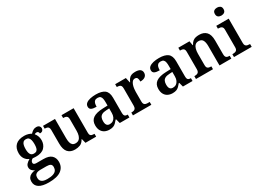

<svg xmlns="http://www.w3.org/2000/svg" viewBox="-19 -1696 3917 2865"><g transform="rotate(-30 1939.5 -263.0)"><path d="M234 240Q121 240 65.5 203.5Q10 167 10 98Q10 61 26 36Q42 11 72 -3.5Q102 -18 141 -22Q117 -32 96 -53.5Q75 -75 75 -109Q75 -140 96.5 -164Q118 -188 155 -209Q111 -226 84 -266Q57 -306 57 -363Q57 -450 106.5 -499Q156 -548 258 -548Q294 -548 325.5 -538.5Q357 -529 376 -516Q397 -540 421.5 -555.5Q446 -571 477 -571Q511 -571 527.5 -554.5Q544 -538 544 -516Q544 -495 530 -478Q516 -461 480 -461Q480 -478 470 -489Q460 -500 444 -500Q434 -500 424 -497Q414 -494 407 -489Q426 -467 439 -435Q452 -403 452 -364Q452 -289 405 -239.5Q358 -190 258 -190Q247 -190 229.5 -191.5Q212 -193 202 -194Q186 -186 174 -172Q162 -158 162 -138Q162 -122 174.5 -113Q187 -104 215 -104H333Q429 -104 472 -63Q515 -22 515 47Q515 137 446.5 188.5Q378 240 234 240ZM236 184Q300 184 338 171Q376 158 392.5 134Q409 110 409 76Q409 39 386.5 25.5Q364 12 320 12H211Q188 12 165.5 18Q143 24 128.5 41.5Q114 59 114 95Q114 123 126.5 143Q139 163 166 173.5Q193 184 236 184ZM255 -245Q285 -245 301.5 -258.5Q318 -272 324.5 -299Q331 -326 331 -365Q331 -405 324 -433.5Q317 -462 300.5 -477Q284 -492 254 -492Q226 -492 209 -476.5Q192 -461 185 -432.5Q178 -404 178 -364Q178 -307 195.5 -276Q213 -245 255 -245Z M816 10Q738 10 695.5 -37.5Q653 -85 653 -187V-417Q653 -447 644 -462Q635 -477 618.5 -482Q602 -487 579 -487H577V-536H783V-207Q783 -163 790.5 -132Q798 -101 817 -84Q836 -67 869 -67Q906 -67 929 -86.5Q952 -106 963 -141Q974 -176 974 -223V-420Q974 -450 963.5 -464Q953 -478 936 -482.5Q919 -487 898 -487H895V-536H1104V-113Q1104 -84 1113.5 -70.5Q1123 -57 1140 -53Q1157 -49 1177 -49H1183V0H999L980 -75H975Q945 -21 904 -5.5Q863 10 816 10Z M1410 10Q1366 10 1330.5 -7.5Q1295 -25 1274.5 -61Q1254 -97 1254 -152Q1254 -232 1310 -271Q1366 -310 1479 -314L1562 -317V-374Q1562 -408 1557 -434.5Q1552 -461 1536.5 -476Q1521 -491 1488 -491Q1458 -491 1441 -477Q1424 -463 1418 -438.5Q1412 -414 1412 -383Q1354 -383 1325 -397.5Q1296 -412 1296 -448Q1296 -484 1322.5 -506Q1349 -528 1394 -538Q1439 -548 1492 -548Q1592 -548 1642 -509.5Q1692 -471 1692 -377V-120Q1692 -93 1697.5 -77.5Q1703 -62 1717 -55.5Q1731 -49 1753 -49H1756V0H1590L1570 -75H1562Q1540 -48 1520.5 -29Q1501 -10 1475.5 0Q1450 10 1410 10ZM1453 -59Q1487 -59 1511 -75Q1535 -91 1548.5 -121Q1562 -151 1562 -191V-268L1510 -265Q1463 -263 1436.5 -249Q1410 -235 1398.5 -210Q1387 -185 1387 -148Q1387 -118 1394 -98.5Q1401 -79 1416 -69Q1431 -59 1453 -59Z M1817 0V-49H1820Q1843 -49 1860.5 -54Q1878 -59 1888.5 -74.5Q1899 -90 1899 -121V-419Q1899 -449 1889 -463.5Q1879 -478 1862 -482.5Q1845 -487 1823 -487H1820V-536H2004L2023 -450H2028Q2041 -480 2057.5 -502Q2074 -524 2100 -535.5Q2126 -547 2168 -547Q2225 -547 2252.5 -527Q2280 -507 2280 -469Q2280 -429 2251 -405.5Q2222 -382 2166 -382Q2166 -423 2155.5 -443Q2145 -463 2116 -463Q2089 -463 2072 -443.5Q2055 -424 2045.5 -395Q2036 -366 2032.5 -335Q2029 -304 2029 -283V-116Q2029 -87 2039 -72.5Q2049 -58 2066 -53.5Q2083 -49 2103 -49H2134V0Z M2498 10Q2454 10 2418.5 -7.5Q2383 -25 2362.5 -61Q2342 -97 2342 -152Q2342 -232 2398 -271Q2454 -310 2567 -314L2650 -317V-374Q2650 -408 2645 -434.5Q2640 -461 2624.5 -476Q2609 -491 2576 -491Q2546 -491 2529 -477Q2512 -463 2506 -438.5Q2500 -414 2500 -383Q2442 -383 2413 -397.5Q2384 -412 2384 -448Q2384 -484 2410.5 -506Q2437 -528 2482 -538Q2527 -548 2580 -548Q2680 -548 2730 -509.5Q2780 -471 2780 -377V-120Q2780 -93 2785.5 -77.5Q2791 -62 2805 -55.5Q2819 -49 2841 -49H2844V0H2678L2658 -75H2650Q2628 -48 2608.5 -29Q2589 -10 2563.5 0Q2538 10 2498 10ZM2541 -59Q2575 -59 2599 -75Q2623 -91 2636.5 -121Q2650 -151 2650 -191V-268L2598 -265Q2551 -263 2524.5 -249Q2498 -235 2486.5 -210Q2475 -185 2475 -148Q2475 -118 2482 -98.5Q2489 -79 2504 -69Q2519 -59 2541 -59Z M2903 0V-49H2907Q2930 -49 2948 -54Q2966 -59 2976.5 -74Q2987 -89 2987 -119V-421Q2987 -450 2977 -464Q2967 -478 2950.5 -482.5Q2934 -487 2912 -487H2908V-536H3100L3113 -461H3118Q3138 -499 3161.5 -517.5Q3185 -536 3212.5 -542Q3240 -548 3272 -548Q3350 -548 3394 -502Q3438 -456 3438 -354V-120Q3438 -89 3446.5 -74Q3455 -59 3470.5 -54Q3486 -49 3508 -49H3512V0H3308V-335Q3308 -400 3287.5 -435.5Q3267 -471 3217 -471Q3179 -471 3157.5 -449Q3136 -427 3126.5 -391Q3117 -355 3117 -313V-115Q3117 -86 3126.5 -72Q3136 -58 3153 -53.5Q3170 -49 3192 -49H3196V0Z M3558 0V-49H3571Q3588 -49 3605.5 -53.5Q3623 -58 3634.5 -72Q3646 -86 3646 -114V-424Q3646 -452 3634 -465.5Q3622 -479 3605 -483Q3588 -487 3571 -487H3562V-536H3776V-116Q3776 -87 3787 -72.5Q3798 -58 3816 -53.5Q3834 -49 3851 -49H3863V0ZM3706 -630Q3675 -630 3653.5 -646Q3632 -662 3632 -698Q3632 -735 3653.5 -750.5Q3675 -766 3707 -766Q3737 -766 3759 -750.5Q3781 -735 3781 -698Q3781 -662 3759 -646Q3737 -630 3706 -630Z"/></g></svg>

Font: Noto Serif Kannada SemiBold
Style: Regular
Weight: 600
Version: Version 2.003